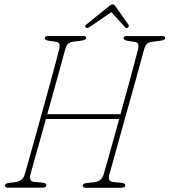

<svg xmlns="http://www.w3.org/2000/svg" viewBox="-20 -866 782 886"><path d="M120.5 -61.5Q116 -44 120.8 -36Q125.5 -28 135 -27L176.5 -23Q195 -21 194 -11Q194 -5 188 -2.5Q182 0 175 0H18Q3 0 3 -9.5Q3 -20 22 -22L50 -25.5Q85.5 -30 94 -61Q97.5 -72 108.8 -112.5Q120 -153 136.5 -211.8Q153 -270.5 171.2 -336.5Q189.5 -402.5 206.5 -464.5Q223.5 -526.5 236.2 -574.2Q249 -622 254 -643Q256.5 -654.5 253.5 -663Q250.5 -671.5 235.5 -673.5L205.5 -678Q186 -680.5 186.5 -690.5Q187 -700 204 -700H364Q378 -700 378 -691.5Q378 -681.5 355 -678.5L317 -673.5Q301.5 -671.5 293.8 -663.5Q286 -655.5 282 -642.5Q276.5 -621.5 263.5 -574Q250.5 -526.5 233.2 -464.8Q216 -403 198 -339H536Q554 -403.5 570.8 -465.2Q587.5 -527 600.2 -574.2Q613 -621.5 618 -642.5Q620.5 -654 617.5 -662.5Q614.5 -671 599.5 -673L569.5 -677.5Q549.5 -680.5 550.5 -690.5Q551 -699.5 563.5 -699.5H728Q743 -699.5 742 -690Q741.5 -685.5 736.8 -682.5Q732 -679.5 719 -678L681 -673Q665.5 -671 657.8 -663Q650 -655 646 -642Q640.5 -620.5 627.2 -572.8Q614 -525 596.8 -462.8Q579.5 -400.5 561 -334.5Q542.5 -268.5 526.2 -210Q510 -151.5 498.8 -111.2Q487.5 -71 484.5 -61Q480 -43.5 484.8 -35.5Q489.5 -27.5 499 -26.5L540.5 -22.5Q559 -20.5 558 -10.5Q558 -4.5 552 -2Q546 0.5 539 0.5H377Q362 0.5 362 -9Q362 -19.5 381 -21.5L414 -25Q449 -28.5 458 -60.5Q461 -70.5 471.8 -108.2Q482.5 -146 497.8 -200.8Q513 -255.5 530 -317H192Q175 -255.5 159.5 -200.8Q144 -146 133.5 -108.5Q123 -71 120.5 -61.5ZM568.5 -737.5Q563 -734 555 -742.5L494 -810L395.5 -742.5Q381.5 -733 375 -739.5Q369.5 -745 377 -751.5L482.5 -837Q494 -846 499 -846Q506.5 -846 513 -837L573 -751.5Q575.5 -748 573.8 -744Q572 -740 568.5 -737.5Z"/></svg>

Font: Fraunces 144pt S100 Thin
Style: Italic
Weight: 100
Italic angle: -16°
Version: Version 1.000; ttfautohint (v1.8.3)